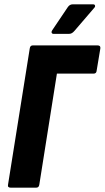

<svg xmlns="http://www.w3.org/2000/svg" viewBox="-20 -864 482 884"><path d="M29 0Q14 0 17 -14L117 -641Q119 -655 131 -655H429Q444 -655 442 -641L425 -539Q424 -525 411 -525H242L161 -14Q159 0 147 0ZM227 -708Q220 -708 218 -713Q216 -718 220 -724L292 -831Q301 -844 314 -844H409Q416 -844 417.5 -838.5Q419 -833 414 -828L323 -722Q317 -715 311 -711.5Q305 -708 297 -708Z"/></svg>

Font: Sofia Sans Condensed Black
Style: Italic
Weight: 900
Italic angle: -9°
Version: Version 4.100